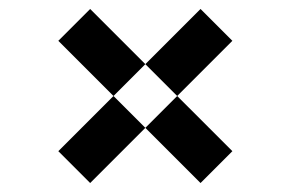

<svg xmlns="http://www.w3.org/2000/svg" viewBox="-20 -570 649 428"><path d="M427 -162 498 -233 181 -550 110 -479ZM181 -162 110 -233 427 -550 498 -479Z"/></svg>

Font: Exo Thin SemiBold
Style: Regular
Weight: 600
Version: Version 2.000